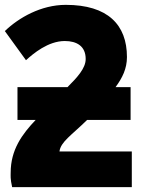

<svg xmlns="http://www.w3.org/2000/svg" viewBox="-21 -750 593 791"><path d="M502 -515C502 -467 483 -429 455 -391H517V-256H338C274 -193 229 -166 224 -126H522V21H29C21 -15 23 -25 23 -39C23 -133 70 -197 126 -256H51V-391H257C296 -430 332 -468 332 -507C332 -560 295 -581 246 -581C177 -581 116 -529 86 -502L-1 -622C56 -677 148 -730 250 -730C423 -730 502 -648 502 -515Z"/></svg>

Font: Repo ExtraBold
Style: Bold
Weight: 700
Designer: Stefan Peev
Foundry: Context Ltd
Version: Version 1.502